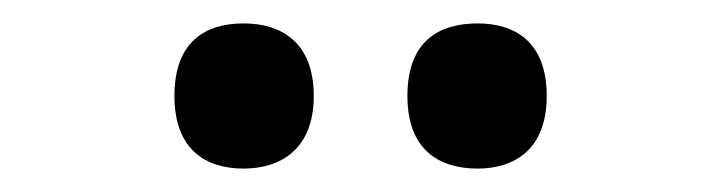

<svg xmlns="http://www.w3.org/2000/svg" viewBox="-20 -770 617 164"><path d="M388 -626C419 -626 447 -642 447 -688C447 -735 419 -750 388 -750C355 -750 328 -735 328 -688C328 -642 355 -626 388 -626ZM188 -626C219 -626 248 -642 248 -688C248 -735 219 -750 188 -750C156 -750 129 -735 129 -688C129 -642 156 -626 188 -626Z"/></svg>

Font: Noto Serif Ethiopic SemiBold
Style: Regular
Weight: 600
Designer: Monotype Design Team
Foundry: Monotype Imaging Inc.
Version: Version 2.102